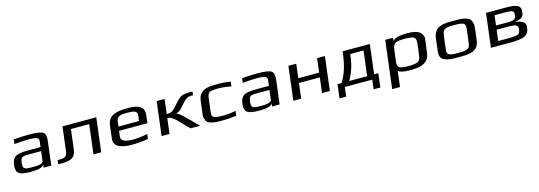

<svg xmlns="http://www.w3.org/2000/svg" viewBox="13 -1474 7445 2651"><g transform="rotate(-15 3735.5 -148.0)"><path d="M575 0 617 -342C625 -404 615 -445 587 -465C559 -484 495 -494 394 -494C327 -494 251 -491 169 -485L160 -419C237 -427 308 -431 369 -431C426 -431 463 -426 483 -417C502 -408 511 -390 508 -363L498 -286H316C230 -286 172 -276 139 -256C107 -235 87 -198 81 -144C73 -82 84 -41 114 -21C143 0 199 10 283 10C395 10 458 -9 472 -46L466 0ZM190 -141C200 -220 215 -230 317 -230H491L475 -96C469 -45 373 -47 309 -47H286C198 -47 182 -71 190 -141Z M679 -50 672 6C682 7 695 7 712 7C782 7 819 4 863 -17C909 -38 927 -82 934 -141L968 -418H1229L1178 0H1289L1348 -484H865L822 -134C813 -60 778 -50 679 -50Z M1791 -494C1620 -494 1518 -458 1502 -329L1479 -138C1465 -28 1582 10 1724 10C1801 10 1880 3 1959 -10L1968 -79C1888 -63 1821 -55 1767 -55C1661 -55 1585 -72 1594 -149L1603 -222H2009L2022 -329C2038 -458 1957 -494 1791 -494ZM1780 -434C1869 -434 1922 -423 1914 -357L1905 -281H1611L1620 -357C1628 -425 1689 -434 1780 -434Z M2152 0H2265L2292 -217C2331 -217 2327 -217 2358 -199C2377 -188 2397 -172 2418 -150L2565 0H2704L2553 -150C2492 -211 2451 -243 2427 -248C2459 -254 2492 -277 2526 -318L2582 -380C2613 -415 2650 -433 2693 -433H2717L2723 -484H2680C2634 -484 2599 -479 2573 -470C2547 -460 2521 -440 2494 -409L2423 -330C2402 -307 2383 -292 2367 -285C2350 -278 2328 -275 2299 -275L2324 -484H2211Z M3219 -4 3228 -72C3164 -59 3103 -53 3044 -53C2977 -53 2933 -59 2914 -70C2894 -81 2887 -104 2891 -139L2916 -339C2921 -380 2933 -406 2952 -417C2972 -428 3013 -433 3077 -433C3136 -433 3197 -426 3261 -413L3269 -479C3213 -489 3156 -494 3099 -494C3035 -494 3012 -493 2957 -487C2906 -480 2882 -466 2852 -442C2820 -416 2805 -376 2799 -326L2777 -148C2773 -118 2775 -93 2783 -73C2798 -32 2817 -13 2870 -2C2926 11 2950 10 3024 10C3098 10 3163 5 3219 -4Z M3839 0 3881 -342C3889 -404 3879 -445 3851 -465C3823 -484 3759 -494 3658 -494C3591 -494 3515 -491 3433 -485L3424 -419C3501 -427 3572 -431 3633 -431C3690 -431 3727 -426 3747 -417C3766 -408 3775 -390 3772 -363L3762 -286H3580C3494 -286 3436 -276 3403 -256C3371 -235 3351 -198 3345 -144C3337 -82 3348 -41 3378 -21C3407 0 3463 10 3547 10C3659 10 3722 -9 3736 -46L3730 0ZM3454 -141C3464 -220 3479 -230 3581 -230H3755L3739 -96C3733 -45 3637 -47 3573 -47H3550C3462 -47 3446 -71 3454 -141Z M4557 0 4616 -484H4504L4480 -283H4182L4206 -484H4094L4035 0H4147L4174 -217H4472L4445 0Z M5107 -64H4851C4907 -158 4943 -268 4958 -395L4962 -420H5151ZM4865 -450C4845 -285 4803 -157 4741 -64H4683L4659 134H4755L4771 0H5163L5147 134H5243L5267 -64H5207L5258 -484H4869Z M5688 10C5721 10 5749 9 5773 8C5897 -1 5976 -49 5989 -158L6014 -357C6018 -394 6003 -427 5970 -454C5936 -481 5879 -494 5798 -494C5670 -494 5598 -473 5584 -432L5590 -484H5478L5395 198H5507L5535 -31C5549 -1 5630 10 5688 10ZM5873 -147C5868 -106 5853 -80 5827 -69C5802 -57 5759 -51 5697 -51C5635 -51 5593 -57 5570 -69C5547 -80 5538 -106 5543 -147L5565 -325C5570 -370 5586 -398 5610 -411C5636 -423 5680 -429 5743 -429C5804 -429 5846 -423 5869 -411C5892 -398 5900 -370 5895 -325Z M6717 -321C6721 -353 6720 -380 6712 -402C6699 -445 6680 -467 6627 -481C6569 -495 6539 -494 6460 -494C6381 -494 6350 -495 6289 -481C6207 -462 6170 -405 6159 -321L6139 -153C6130 -82 6143 -35 6200 -14C6260 10 6302 10 6398 10C6474 10 6509 10 6568 -3C6649 -21 6687 -72 6697 -153ZM6580 -140C6575 -100 6564 -74 6529 -62C6489 -48 6464 -49 6405 -49C6345 -49 6320 -48 6284 -62C6252 -74 6247 -100 6252 -140L6276 -336C6282 -381 6296 -408 6320 -419C6344 -430 6388 -435 6452 -435C6516 -435 6559 -430 6580 -419C6601 -408 6610 -381 6604 -336Z M7403 -349 7405 -366C7410 -410 7407 -428 7381 -451C7347 -482 7269 -484 7184 -484H6919L6860 0H7134C7233 0 7302 -9 7342 -28C7383 -47 7406 -80 7412 -128L7415 -157C7422 -212 7378 -245 7283 -258V-262C7351 -274 7395 -289 7403 -349ZM7169 -280H7007L7025 -422H7183C7234 -422 7266 -418 7280 -409C7294 -400 7300 -383 7297 -358L7296 -352C7288 -288 7258 -280 7169 -280ZM7297 -131C7294 -106 7283 -88 7264 -79C7245 -70 7206 -65 7148 -65H6981L7000 -221H7173C7227 -221 7263 -216 7279 -205C7296 -194 7303 -180 7301 -163Z"/></g></svg>

Font: Gamestation Extended
Style: Italic
Weight: 400
Width: 7
Designer: Jonas Hecksher
Foundry: Jonas Hecksher, Playtypeª, e-types AS
Version: Version 1.003